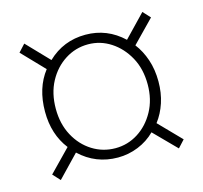

<svg xmlns="http://www.w3.org/2000/svg" viewBox="-76 -681 673 636"><g transform="rotate(-15 260.5 -363.0)"><path d="M58 -129 35 -154 108 -229Q66 -283 66 -361Q66 -442 108 -496L35 -572L58 -597L131 -521Q185 -573 261 -573Q335 -573 390 -521L463 -597L486 -572L412 -496Q432 -470 443.5 -436Q455 -402 455 -361Q455 -322 444 -288.5Q433 -255 413 -229L486 -154L463 -129L389 -204Q364 -179 330.5 -165.5Q297 -152 261 -152Q185 -152 130 -204ZM261 -184Q303 -184 338.5 -206.5Q374 -229 396 -269Q418 -309 418 -361Q418 -414 396 -454Q374 -494 338.5 -517Q303 -540 261 -540Q218 -540 182 -517Q146 -494 124.5 -454Q103 -414 103 -361Q103 -309 124.5 -269Q146 -229 182 -206.5Q218 -184 261 -184Z"/></g></svg>

Font: Noto Sans KR Thin
Style: Regular
Weight: 100
Designer: Ryoko NISHIZUKA 西塚涼子 (kana, bopomofo & ideographs); Paul D. Hunt (Latin, Greek & Cyrillic); Sandoll Communications 산돌커뮤니
Foundry: Adobe
Version: Version 2.004-H2;hotconv 1.0.118;makeotfexe 2.5.65603